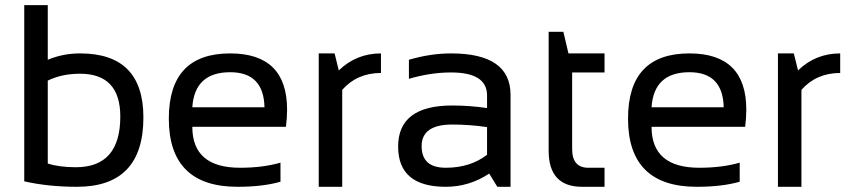

<svg xmlns="http://www.w3.org/2000/svg" viewBox="-20 -718 3267 738"><path d="M163.6 -89.4Q208 -75.2 271.5 -75.2Q442.4 -75.2 442.4 -270Q442.4 -434.6 287.6 -434.6Q217.3 -434.6 163.6 -408.2ZM73.2 -698.2H163.6V-488.3Q221.7 -512.7 288.1 -512.7Q531.2 -512.7 531.2 -266.6Q531.2 0 275.9 0Q165.5 0 73.2 -21Z M864.7 -512.7Q1083.5 -512.7 1083.5 -296.4Q1083.5 -265.6 1079.1 -230.5H719.2Q719.2 -73.2 902.8 -73.2Q990.2 -73.2 1058.1 -92.8V-19.5Q990.2 0 893.1 0Q628.9 0 628.9 -262.2Q628.9 -512.7 864.7 -512.7ZM719.2 -305.7H996.6Q993.7 -440.4 864.7 -440.4Q728 -440.4 719.2 -305.7Z M1205.1 0V-512.7H1266.1L1282.2 -447.3Q1349.6 -512.7 1444.3 -512.7V-437.5Q1352.5 -437.5 1295.4 -372.6V0Z M1510.3 -154.8Q1510.3 -312.5 1718.3 -312.5Q1785.2 -312.5 1852.1 -302.7V-351.1Q1852.1 -439.5 1713.9 -439.5Q1634.8 -439.5 1551.8 -415V-488.3Q1634.8 -512.7 1713.9 -512.7Q1942.4 -512.7 1942.4 -353.5V0H1891.6L1860.4 -50.8Q1783.7 0 1693.4 0Q1510.3 0 1510.3 -154.8ZM1718.3 -239.3Q1600.6 -239.3 1600.6 -156.2Q1600.6 -73.2 1693.4 -73.2Q1787.1 -73.2 1852.1 -123V-229.5Q1785.2 -239.3 1718.3 -239.3Z M2088.9 -595.7H2145.5L2165 -512.7H2303.7V-439.5H2179.2V-145Q2179.2 -73.2 2241.2 -73.2H2303.7V0H2217.8Q2088.9 0 2088.9 -138.2Z M2629.9 -512.7Q2848.6 -512.7 2848.6 -296.4Q2848.6 -265.6 2844.2 -230.5H2484.4Q2484.4 -73.2 2668 -73.2Q2755.4 -73.2 2823.2 -92.8V-19.5Q2755.4 0 2658.2 0Q2394 0 2394 -262.2Q2394 -512.7 2629.9 -512.7ZM2484.4 -305.7H2761.7Q2758.8 -440.4 2629.9 -440.4Q2493.2 -440.4 2484.4 -305.7Z M2970.2 0V-512.7H3031.2L3047.4 -447.3Q3114.7 -512.7 3209.5 -512.7V-437.5Q3117.7 -437.5 3060.5 -372.6V0Z"/></svg>

Font: Voltera
Style: Regular
Weight: 400
Designer: Bernd Montag
Version: Version 1.301